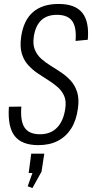

<svg xmlns="http://www.w3.org/2000/svg" viewBox="-20 -727 466 971"><path d="M174 7Q90 7 54 -39.5Q18 -86 25 -187L88 -188Q82 -115 104.5 -81.5Q127 -48 182 -48Q236 -48 268.5 -81.5Q301 -115 310 -177Q316 -216 304.5 -242Q293 -268 271 -287Q249 -306 222.5 -322.5Q196 -339 169.5 -357Q143 -375 121.5 -399Q100 -423 90 -457Q80 -491 87 -541Q99 -624 146.5 -665.5Q194 -707 276 -707Q360 -707 396 -662.5Q432 -618 424 -526L362 -520Q368 -588 345.5 -620Q323 -652 268 -652Q217 -652 188 -624Q159 -596 151 -542Q145 -502 156.5 -475Q168 -448 189.5 -429Q211 -410 238 -393.5Q265 -377 291.5 -359Q318 -341 339 -317.5Q360 -294 370.5 -260Q381 -226 374 -178Q366 -118 340 -77Q314 -36 272.5 -14.5Q231 7 174 7ZM204 50 190 141 144 224 120 215 162 98 186 148H125L138 50Z"/></svg>

Font: Pathway Extreme Condensed ExtraLight
Style: Italic
Weight: 250
Width: 3
Italic angle: -8°
Version: Version 1.001;gftools[0.9.26]